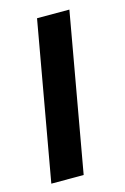

<svg xmlns="http://www.w3.org/2000/svg" viewBox="-85 -536 378 579"><g transform="rotate(-15 104.0 -246.5)"><path d="M2.5 0 90 -493H191L103.5 0Z"/></g></svg>

Font: Cabin Condensed Medium
Style: Italic
Weight: 500
Width: 3
Italic angle: -10°
Designer: Pablo Impallari
Foundry: Pablo Impallari. http://www.impallari.com Igino Marini. http://www.ikern.com
Version: Version 3.001; ttfautohint (v1.8.3)